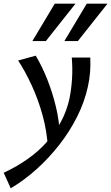

<svg xmlns="http://www.w3.org/2000/svg" viewBox="-74 -729 601 1038"><path d="M-16 289 -54 205Q17 172 77 129.5Q137 87 182 35.5Q227 -16 257.5 -74.5Q288 -133 302 -198Q312 -249 315.5 -304Q319 -359 314 -418H414Q416 -379 413 -339.5Q410 -300 401 -260Q383 -178 343.5 -99Q304 -20 248 52Q192 124 125 184.5Q58 245 -16 289ZM185 72Q180 -20 156 -106.5Q132 -193 97 -268.5Q62 -344 24 -402L119 -428Q153 -372 181.5 -300Q210 -228 228.5 -151Q247 -74 249 1ZM101 -507 222 -709H334L174 -507ZM274 -507 395 -709H507L347 -507Z"/></svg>

Font: Ysabeau Infant SemiBold
Style: Italic
Weight: 600
Italic angle: -12°
Designer: Christian Thalmann (Catharsis Fonts)
Version: Version 2.002; featfreeze: ss01,ss02,lnum